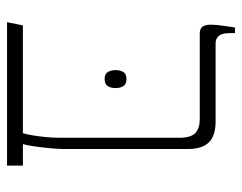

<svg xmlns="http://www.w3.org/2000/svg" viewBox="-91 -596 687 545"><g transform="rotate(90 252.5 -323.5)"><path d="M43 0 52 -45H358Q361 -54 364 -71.5Q367 -89 369 -109.5Q371 -130 371 -147V-489Q371 -522 357.5 -534.5Q344 -547 319 -547H75Q62 -547 56 -554.5Q50 -562 50 -579Q50 -586 51 -596.5Q52 -607 54 -620Q56 -633 58 -647H74V-631Q74 -611 81.5 -601.5Q89 -592 103 -592H325Q365 -592 384 -573Q403 -554 403 -513V-164Q403 -144 400.5 -119.5Q398 -95 395 -74.5Q392 -54 389 -45H450V0ZM179 -308Q179 -321 184.5 -330Q190 -339 204 -339Q219 -339 224.5 -330Q230 -321 230 -308Q230 -295 224.5 -286Q219 -277 204 -277Q190 -277 184.5 -286Q179 -295 179 -308Z"/></g></svg>

Font: Noto Serif Hebrew ExtraLight
Style: Regular
Weight: 250
Version: Version 2.003